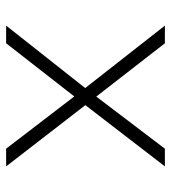

<svg xmlns="http://www.w3.org/2000/svg" viewBox="14 -572 558 626"><g transform="rotate(90 293.0 -259.0)"><path d="M63.5 0H121.1L294.4 -222.2L464.8 0H522.5L322.8 -258.3L522.5 -517.6H464.8L294.9 -293.9L121.1 -517.6H63.5L267.1 -257.8Z"/></g></svg>

Font: Cascadia Code PL ExtraLight
Style: Regular
Weight: 200
Monospace: yes
Designer: Aaron Bell
Foundry: Saja Typeworks
Version: Version 2404.023